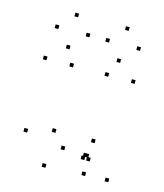

<svg xmlns="http://www.w3.org/2000/svg" viewBox="-121 -895 862 1007"><g transform="rotate(15 310.0 -391.0)"><path d="M424.2 -86.7V-106.7H404.2V-86.7ZM433.3 10V-10H413.3V10ZM559.2 10V-10H539.2V10ZM559.2 -524.2V-544.2H539.2V-524.2ZM415.5 -524.2V-544.2H395.5V-524.2ZM415.5 -86.7V-106.7H395.5V-86.7ZM80.8 -131.5V-151.5H60.8V-131.5ZM220.9 21.9V1.9H200.9V21.9ZM407.8 -69.9V-89.9H387.8V-69.9ZM437 -69.9V-89.9H417V-69.9ZM437 -169.4V-189.4H417V-169.4ZM293 -92.3V-112.3H273V-92.3ZM224.5 -168.6V-188.6H204.5V-168.6ZM224.5 -524.2V-544.2H204.5V-524.2ZM80.8 -524.2V-544.2H60.8V-524.2ZM266.8 -698.4V-718.4H246.8V-698.4ZM182.4 -784.5V-804.5H162.4V-784.5ZM98.3 -698.4V-718.4H78.3V-698.4ZM182.4 -610.7V-630.7H162.4V-610.7ZM541.7 -698.4V-718.4H521.7V-698.4ZM457.2 -784.5V-804.5H437.2V-784.5ZM373.2 -698.4V-718.4H353.2V-698.4ZM457.2 -610.7V-630.7H437.2V-610.7Z"/></g></svg>

Font: Monaspace Neon Dots Var
Style: Regular
Weight: 400
Designer: Riley Cran and the Lettermatic Team
Version: Version 1.100 (Monaspace Neon Dots)